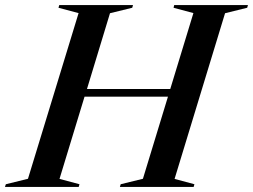

<svg xmlns="http://www.w3.org/2000/svg" viewBox="-62 -735 996 755"><path d="M247 -683.5 168 -704.5 171 -715H461L458 -704.5L370.5 -683L280 -385H607.5L698.5 -683.5L620.5 -704.5L623 -715H913L910 -704.5L823 -683L624.5 -31.5L702.5 -10.5L699.5 0H409.5L412.5 -10.5L500 -32L598.5 -355H270.5L172 -31.5L250.5 -10.5L247.5 0H-42.5L-39 -10.5L48 -32Z"/></svg>

Font: Newsreader Display Medium
Style: Italic
Weight: 500
Italic angle: -17°
Designer: Hugues Gentile
Foundry: Production Type
Version: Version 1.001